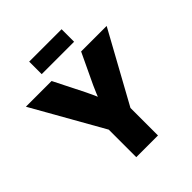

<svg xmlns="http://www.w3.org/2000/svg" viewBox="-244 -1073 1228 1228"><g transform="rotate(-45 370.0 -458.5)"><path d="M275.9 0V-249L4.9 -727.5H237.3L341.8 -520Q355 -493.7 366.7 -466.8Q378.4 -439.9 390.1 -411.6H361.3Q372.1 -439.9 383.1 -466.8Q394 -493.7 406.2 -520L504.4 -727.5H735.4L472.2 -249V0ZM516.6 -916.5V-803.2H223.6V-916.5Z"/></g></svg>

Font: Inter 28pt Black
Style: Regular
Weight: 900
Designer: Rasmus Andersson
Foundry: rsms
Version: Version 4.001;git-66647c0bb